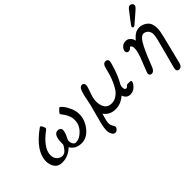

<svg xmlns="http://www.w3.org/2000/svg" viewBox="-45 -1407 2273 2273"><g transform="rotate(-45 1091.0 -271.0)"><path d="M125 -140.1Q125 -311 354 -475.1Q362.8 -481 369.1 -481Q378.9 -481 390.4 -455.6Q401.9 -430.2 401.9 -422.1Q401.9 -414.1 387.2 -402.8Q214.4 -272.9 213.9 -157.2Q213.9 -109.4 241.9 -79.1Q270 -48.8 311 -48.8Q346.2 -48.8 376 -85.4Q405.8 -122.1 410.2 -142.1V-168Q410.2 -229 425.8 -264.2Q443.8 -304.2 485.8 -304.2Q503.9 -304.2 517.3 -292.5Q530.8 -280.8 530.8 -262.2Q530.8 -221.2 494.1 -152.8Q485.4 -134.8 484.9 -124Q484.9 -108.9 488.5 -94Q492.2 -79.1 504.2 -64Q516.1 -48.8 535.2 -48.8Q597.2 -48.8 655 -108.9Q712.9 -168.9 712.9 -249Q712.9 -293.9 693.8 -333Q674.8 -372.1 656 -395Q637.2 -418 637.2 -422.9Q637.2 -430.7 660.2 -455.8Q683.1 -481 691.9 -481Q701.7 -481 726.8 -450.9Q752 -420.9 776.4 -366.5Q800.8 -312 800.8 -259.8Q800.8 -161.6 733.4 -77.9Q666 5.9 577.1 5.9Q477.1 5.9 433.1 -70.8Q353 6.3 253.9 5.9Q187 5.9 156 -38.6Q125 -83 125 -140.1Z M889.6 101.1Q889.6 67.9 902.6 12.9Q915.5 -42 937.5 -120.6Q959.5 -199.2 968.8 -238.8Q974.6 -262.7 983.6 -308.3Q992.7 -354 998.5 -377.9Q1004.4 -401.9 1013.9 -429.9Q1023.4 -458 1036.6 -470.5Q1049.8 -482.9 1066.4 -482.9Q1081.5 -482.9 1091.1 -471.9Q1100.6 -460.9 1100.6 -441.9Q1100.6 -419.9 1073 -347.9Q1045.4 -275.9 1045.4 -223.1Q1045.4 -196.3 1050.5 -172.1Q1055.7 -147.9 1067.6 -125.5Q1079.6 -103 1104 -89.6Q1128.4 -76.2 1162.6 -76.2Q1204.6 -76.2 1241.7 -100.1Q1278.8 -124 1302.2 -158Q1325.7 -191.9 1346.7 -239Q1367.7 -286.1 1378.7 -322Q1389.6 -357.9 1400.1 -397.9Q1410.6 -438 1413.6 -445.8Q1426.8 -482.9 1462.4 -482.9Q1477.5 -482.9 1488 -473.4Q1498.5 -463.9 1498.5 -449.2Q1498.5 -427.2 1470 -339.6Q1441.4 -252 1401.9 -181.2Q1382.8 -152.3 1382.8 -122.1Q1382.8 -80.1 1408.7 -80.1Q1422.9 -80.1 1432.6 -92.8Q1435.5 -96.7 1437.5 -99.4Q1439.5 -102.1 1441.2 -103.5Q1442.9 -105 1445.8 -105.5Q1448.7 -106 1450.2 -106.4Q1451.7 -106.9 1457 -106.9Q1462.4 -106.9 1466.8 -106.9H1490.7Q1514.6 -106.9 1514.6 -92.8Q1514.6 -66.9 1478.8 -30.5Q1442.9 5.9 1393.6 5.9Q1330.6 5.9 1308.6 -60.1Q1233.4 5.9 1147.5 5.9Q1048.3 5.9 997.6 -67.9H996.6Q966.8 26.4 966.8 59.1Q966.8 91.3 982.2 115.7Q997.6 140.1 997.6 149.9Q997.6 168.9 981.2 184.6Q964.8 200.2 945.8 200.2Q921.9 200.2 905.8 171.6Q889.6 143.1 889.6 101.1Z M1705.6 -401.9Q1705.6 -428.7 1731.9 -455.8Q1758.3 -482.9 1796.4 -482.9Q1811.5 -482.9 1825.4 -479.5Q1839.4 -476.1 1859.9 -456.1Q1880.4 -436 1887.2 -400.9Q1922.4 -442.9 1954.3 -462.9Q1986.3 -482.9 2026.4 -482.9Q2081.5 -482.9 2127.4 -445.1Q2173.3 -407.2 2173.3 -320.8Q2173.3 -282.7 2149.4 -185.1L2064.5 154.8Q2051.3 204.6 2011.2 205.1Q1996.1 205.1 1985.8 195.1Q1975.6 185.1 1975.6 169.9Q1975.6 165 1979 149.4Q1982.4 133.8 1991.5 100.3Q2000.5 66.9 2011 27.8Q2021.5 -11.2 2040 -80.6Q2058.6 -149.9 2076.2 -219.2Q2090.3 -273.4 2090.3 -303.2Q2090.3 -348.1 2064.9 -372.1Q2039.6 -396 2009.3 -396Q1985.4 -396 1959.5 -367.9Q1933.6 -339.8 1905 -282.5Q1876.5 -225.1 1855 -173.1Q1833.5 -121.1 1801.3 -39.1Q1780.3 10.7 1745.6 11.2Q1731.4 11.2 1720.9 1.7Q1710.4 -7.8 1710.4 -22Q1710.4 -36.1 1766.6 -172.9Q1814.5 -286.6 1814.5 -350.1Q1814.5 -390.1 1786.6 -398.9Q1767.6 -369.1 1740.2 -369.1Q1725.1 -369.1 1715.3 -377.9Q1705.6 -386.7 1705.6 -401.9ZM1967.3 -549.8Q1967.3 -558.6 2020 -627Q2054.2 -670.9 2079.1 -703.1Q2080.1 -704.1 2085.2 -710.9Q2090.3 -717.8 2092.8 -720.9Q2095.2 -724.1 2100.6 -730Q2106 -735.8 2110.6 -739Q2115.2 -742.2 2121.6 -744.6Q2127.9 -747.1 2135.3 -747.1Q2150.4 -747.1 2162.8 -736.1Q2175.3 -725.1 2175.3 -709Q2175.3 -692.9 2160.6 -677.5Q2146 -662.1 2075.2 -601.1Q2033.2 -564.9 2006.3 -542Q1994.1 -532.2 1986.1 -532.2Q1978 -532.2 1972.7 -537.6Q1967.3 -543 1967.3 -549.8Z"/></g></svg>

Font: CMU Concrete
Style: BoldItalic
Weight: 700
Italic angle: -14.04°
Version: Version 0.7.0